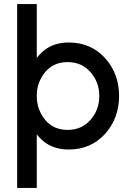

<svg xmlns="http://www.w3.org/2000/svg" viewBox="-20 -720 649 940"><path d="M160 200V-62Q164 -58 167.5 -53.5Q171 -49 175 -45Q228 12 317 12Q424 12 494 -64Q563 -141 563 -250Q563 -360 494 -436Q424 -512 317 -512Q229 -512 176 -455Q172 -451 168 -446Q164 -441 160 -437V-700H64V200ZM311 -416Q379 -416 422 -368Q466 -319 466 -250Q466 -181 422 -132Q379 -84 311 -84Q243 -84 202 -132Q182 -156 171 -185.5Q160 -215 160 -250Q160 -286 171 -315Q182 -344 202 -368Q243 -416 311 -416Z"/></svg>

Font: Unageo
Style: Medium
Weight: 500
Designer: Richard Sepsi
Foundry: Richard Sepsi
Version: Version 2.000